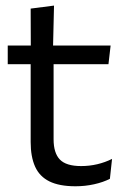

<svg xmlns="http://www.w3.org/2000/svg" viewBox="-20 -640 436 670"><path d="M243.5 10Q187 10 152.5 -7Q118 -24 102.5 -58.5Q87 -93 87 -144.5V-452.5H167V-154Q167 -106 189 -83.2Q211 -60.5 263 -60.5Q292.5 -60.5 319.8 -67Q347 -73.5 371 -85.5L363.5 -16Q340 -4 308.5 3Q277 10 243.5 10ZM7 -416V-481H366L358.5 -416ZM87.5 -473 87 -610 168.5 -620.5 165 -473Z"/></svg>

Font: Anek Telugu
Style: Regular
Weight: 400
Designer: Omkar Bhoir (Telugu), Yesha Goshar (Latin)
Foundry: Ek Type
Version: Version 1.003